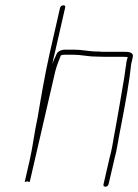

<svg xmlns="http://www.w3.org/2000/svg" viewBox="-20 -707 521 723"><path d="M91 -100 73 -22 84 -24C86 -23 89 -22 91 -22H92L188 -438C193 -458 203 -483 209 -498C209 -499 210 -499 211 -499C214 -500 219 -501 222 -501H255C285 -501 311 -494 341 -494C354 -494 364 -493 378 -493H444C448 -493 453 -493 460 -492H461L457 -478C456 -473 455 -468 455 -463C452 -449 451 -433 448 -416C436 -346 424 -272 410 -198C405 -170 401 -142 393 -114L370 -14C368 -7 371 -4 377 -4C383 -4 387 -7 389 -14L412 -113C420 -141 423 -169 429 -198L439 -250C453 -324 467 -398 474 -466L480 -492C484 -510 465 -512 448 -512H363C358 -513 352 -513 346 -513C316 -513 290 -520 259 -520H226C211 -520 196 -514 192 -501C187 -490 181 -478 177 -465C179 -479 183 -493 186 -506L225 -677C227 -684 225 -687 219 -687C213 -687 208 -684 206 -677L167 -506C149 -426 135 -344 122 -266C109 -208 104 -156 91 -100Z"/></svg>

Font: Electronic
Style: ExThnIt
Weight: 100
Version: Version 1.011